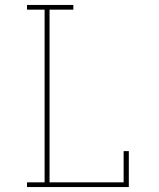

<svg xmlns="http://www.w3.org/2000/svg" viewBox="-20 -755 640 775"><path d="M89 0V-19H160V-716H89V-735H276V-716H180V-19H479V-145H500V0Z"/></svg>

Font: Iosevka Etoile Thin
Style: Regular
Weight: 100
Designer: Belleve Invis
Foundry: Belleve Invis
Version: Version 22.1.2; ttfautohint (v1.8.4)